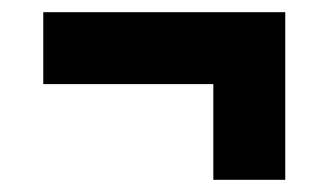

<svg xmlns="http://www.w3.org/2000/svg" viewBox="-20 -490 551 315"><path d="M330 -195V-352H51V-470H448V-195Z"/></svg>

Font: Archivo ExtraCondensed ExtraBold
Style: Regular
Weight: 800
Width: 2
Designer: Hector Gatti
Foundry: Omnibus-Type
Version: Version 2.001